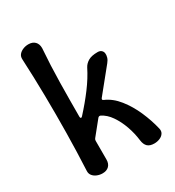

<svg xmlns="http://www.w3.org/2000/svg" viewBox="-174 -814 848 928"><g transform="rotate(-30 250.0 -350.0)"><path d="M126 10Q110 10 95.5 4Q81 -2 72.5 -13Q64 -24 65 -39Q70 -140 71.5 -245Q73 -350 71.5 -455.5Q70 -561 65 -661Q64 -677 72.5 -687.5Q81 -698 95.5 -704Q110 -710 126 -710Q149 -710 162 -697Q175 -684 175 -661Q168 -569 166.5 -472.5Q165 -376 165 -283Q165 -276 169 -275Q173 -274 177 -279Q221 -327 257 -375Q293 -423 317 -471Q326 -488 344.5 -499Q363 -510 397 -510Q410 -510 417.5 -503.5Q425 -497 426.5 -487Q428 -477 424.5 -464.5Q421 -452 411 -440L304 -308Q297 -299 307 -295Q349 -277 381.5 -236Q414 -195 436.5 -143.5Q459 -92 471 -41Q475 -25 467.5 -13.5Q460 -2 445.5 4Q431 10 415 10Q390 10 377.5 -2Q365 -14 362 -38Q357 -79 343 -119Q329 -159 307 -191Q285 -223 256 -237Q248 -240 242 -233L179 -155Q175 -150 175 -143V-39Q175 -16 162 -3Q149 10 126 10Z"/></g></svg>

Font: Winky Sans
Style: Regular
Weight: 400
Designer: Simon Atzbach
Foundry: typofactur
Version: Version 1.205